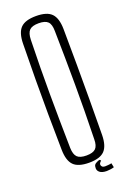

<svg xmlns="http://www.w3.org/2000/svg" viewBox="-167 -863 674 999"><g transform="rotate(-20 170.5 -364.0)"><path d="M171 6Q111 6 85.5 -20Q60 -46 59 -106Q57 -209 56.5 -304.5Q56 -400 56.5 -495Q57 -590 59 -694Q60 -754 85.5 -780Q111 -806 171 -806Q231 -806 256.5 -780Q282 -754 283 -694Q284 -590 284.5 -495Q285 -400 284.5 -304.5Q284 -209 283 -106Q282 -46 256.5 -20Q231 6 171 6ZM171 -34Q207 -34 222 -49Q237 -64 237 -100Q241 -258 240.5 -402Q240 -546 237 -699Q237 -736 222 -751Q207 -766 171 -766Q135 -766 120 -751Q105 -736 104 -699Q100 -546 100.5 -402Q101 -258 104 -100Q105 -64 120 -49Q135 -34 171 -34ZM193 39Q193 26 204 19.5Q215 13 225 10L233 16Q230 19 225.5 24Q221 29 221 35Q221 41 226 46.5Q231 52 244 52Q249 52 260.5 51Q272 50 278 48L283 72Q273 75 261.5 76.5Q250 78 242 78Q216 78 203 67Q190 56 193 39Z"/></g></svg>

Font: Big Shoulders Display Light
Style: Regular
Weight: 300
Designer: Patric King
Foundry: XO Type Co
Version: Version 1.000; ttfautohint (v1.8.2)